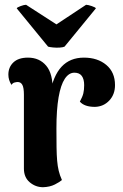

<svg xmlns="http://www.w3.org/2000/svg" viewBox="-20 -772 513 803"><path d="M160 11Q129 11 104.5 -9.5Q80 -30 80 -67V-376Q80 -405 73.5 -417Q67 -429 54 -429Q49 -429 41 -427Q33 -425 28 -417Q15 -437 15 -460Q15 -491 36 -511Q57 -531 97 -531Q145 -531 173.5 -497Q202 -463 200 -392V-366L188 -376Q202 -455 237.5 -493Q273 -531 331 -531Q388 -531 424.5 -500.5Q461 -470 461 -416Q461 -377 437 -351.5Q413 -326 377 -325Q333 -325 314 -347Q325 -367 328.5 -381.5Q332 -396 332 -416Q332 -441 322 -454.5Q312 -468 291 -468Q268 -468 251 -442.5Q234 -417 225 -365Q216 -313 216 -235Q216 -188 216.5 -155.5Q217 -123 219 -100Q221 -77 225.5 -58Q230 -39 239 -19Q230 -11 209.5 -0.5Q189 10 160 11ZM89 -752 216 -670 340 -752Q348 -752 364 -746.5Q380 -741 381 -737L250 -577Q244 -574 230 -573Q216 -572 201.5 -573.5Q187 -575 181 -577L50 -737Q51 -741 66 -746.5Q81 -752 89 -752Z"/></svg>

Font: Arima Thin
Style: Regular
Weight: 100
Designer: Joana Correia and Natanael Gama
Foundry: NDISCOVER
Version: Version 1.101;gftools[0.9.23]